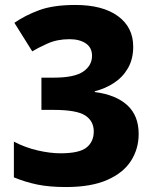

<svg xmlns="http://www.w3.org/2000/svg" viewBox="-20 -744 623 774"><path d="M517 -556Q517 -506 496 -469.5Q475 -433 440 -410Q405 -387 362 -376V-373Q447 -362 493 -320Q539 -278 539 -204Q539 -144 508 -95.5Q477 -47 412 -18.5Q347 10 246 10Q179 10 130.5 0Q82 -10 36 -29V-173Q82 -149 132 -137.5Q182 -126 224 -126Q300 -126 329 -149.5Q358 -173 358 -214Q358 -256 323.5 -278.5Q289 -301 196 -301H147V-431H197Q280 -431 315.5 -455.5Q351 -480 351 -519Q351 -552 326 -569Q301 -586 260 -586Q210 -586 170.5 -568Q131 -550 110 -537L38 -652Q81 -682 138 -703Q195 -724 284 -724Q394 -724 455.5 -679Q517 -634 517 -556Z"/></svg>

Font: Noto Sans Georgian ExtraBold
Style: Regular
Weight: 800
Designer: Monotype Design Team, Akaki Razmadze
Foundry: Google LLC
Version: Version 2.005; ttfautohint (v1.8.4.7-5d5b)